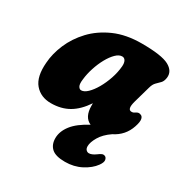

<svg xmlns="http://www.w3.org/2000/svg" viewBox="-164 -602 919 961"><g transform="rotate(30 295.0 -121.0)"><path d="M495 -204.5Q480.5 -152.5 506.5 -152.5Q514 -152.5 518.8 -155Q523.5 -157.5 530.5 -162Q541 -168 551 -164Q563.5 -161.5 567 -146Q570.5 -130.5 560 -99.5Q539 -36.5 479 -7Q439.5 20 421 51.8Q402.5 83.5 402.5 106Q402.5 120 409.5 127Q416.5 134 425.5 134Q442 134 464.5 117.5Q475 109.5 483.5 105.5Q492 101.5 501 105Q510.5 108.5 513.2 121.8Q516 135 500.5 156.5Q478 187.5 436.2 209.2Q394.5 231 343 231Q288.5 231 265.5 210Q242.5 189 242.5 152Q242.5 113 271.2 75.8Q300 38.5 362 6Q318 -13 318 -79Q318 -86 318 -93Q282 -39 238 -13.5Q194 12 135 12Q76 12 41.8 -28.2Q7.5 -68.5 14.5 -152Q18 -205.5 42 -262Q66 -318.5 111.2 -366.8Q156.5 -415 223.8 -444.8Q291 -474.5 381 -474.5Q496 -474.5 538.2 -451.8Q580.5 -429 575.5 -389Q572.5 -367.5 562.2 -356.8Q552 -346 540.2 -334.8Q528.5 -323.5 522.5 -301.5ZM215 -172.5Q211 -143 217.8 -131.2Q224.5 -119.5 234.5 -119.5Q251.5 -119.5 270.5 -137.8Q289.5 -156 307 -186.2Q324.5 -216.5 337 -253.2Q349.5 -290 352.5 -326.5Q354 -346.5 347.5 -358Q341 -369.5 328.5 -369.5Q310.5 -369.5 292 -351.2Q273.5 -333 257.2 -303.5Q241 -274 229.8 -239.5Q218.5 -205 215 -172.5Z"/></g></svg>

Font: Fraunces 72pt S100 Black
Style: Italic
Weight: 900
Italic angle: -16°
Version: Version 1.000; ttfautohint (v1.8.3)